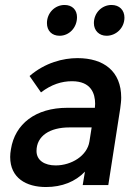

<svg xmlns="http://www.w3.org/2000/svg" viewBox="-20 -745 521 773"><path d="M220 -601C258 -601 290 -633 290 -676C290 -705 271 -725 240 -725C201 -725 169 -693 169 -652C169 -621 189 -601 220 -601ZM409 -601C447 -601 481 -632 481 -674C481 -704 461 -725 429 -725C390 -725 358 -693 358 -652C358 -622 379 -601 409 -601ZM416 0 464 -308C466 -324 468 -338 468 -352C468 -458 398 -511 292 -511C234 -511 162 -493 99 -439L145 -373C187 -405 228 -418 270 -418C347 -418 363 -368 363 -327C363 -322 362 -316 362 -311H251C123 -311 40 -246 24 -144C22 -133 21 -123 21 -113C21 -28 86 8 165 8C230 8 284 -14 322 -54L313 0ZM340 -175C331 -118 268 -79 204 -79C160 -79 127 -99 127 -137C127 -198 181 -232 259 -232H349Z"/></svg>

Font: Arthouse Owned Medium
Style: Italic
Weight: 500
Italic angle: -10°
Designer: Jeremy Tribby
Foundry: Tribby Type
Version: Version 1.000;PS 001.000;hotconv 1.0.88;makeotf.lib2.5.64775